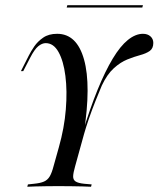

<svg xmlns="http://www.w3.org/2000/svg" viewBox="-20 -711 604 731"><path d="M203.2 -2.4Q177.4 -2.4 155.2 -2Q133.1 -1.6 114.9 -1.2Q96.8 -0.8 83.9 0L86.3 -8.9L108.9 -11.3Q133.9 -13.7 147.6 -19.8Q161.3 -25.8 169.4 -39.5Q177.4 -53.2 183.9 -78.2L204 -150Q225 -224.2 230.6 -294.4Q236.3 -364.5 229 -421.8Q221.8 -479 202.8 -512.9Q183.9 -546.8 154 -546.8Q140.3 -546.8 125.8 -535.1Q111.3 -523.4 94.4 -490.3L68.5 -440.3H59.7L89.5 -499.2Q97.6 -515.3 110.5 -534.3Q123.4 -553.2 144.4 -567.7Q165.3 -582.3 197.6 -582.3Q272.6 -582.3 300 -484.3Q327.4 -386.3 299.2 -204L293.5 -202.4Q322.6 -298.4 351.6 -369.4Q380.6 -440.3 409.3 -487.9Q437.9 -535.5 466.9 -558.9Q496 -582.3 524.2 -582.3Q541.9 -582.3 552.8 -572.6Q563.7 -562.9 563.7 -547.6Q563.7 -526.6 550 -516.9Q536.3 -507.3 513.7 -501.2Q491.1 -495.2 464.9 -484.7Q438.7 -474.2 413.3 -451.2Q387.9 -428.2 367.7 -385.5Q356.5 -358.9 343.1 -325.4Q329.8 -291.9 318.5 -259.3Q307.3 -226.6 300 -200.8L266.1 -78.2Q258.9 -53.2 258.5 -39.9Q258.1 -26.6 267.7 -20.2Q277.4 -13.7 300.8 -11.3L329 -8.9L326.6 0Q313.7 -0.8 294.8 -1.2Q275.8 -1.6 252 -2Q228.2 -2.4 201.6 -2.4H203.2ZM233.9 -682.3 236.3 -691.1H524.2L521.8 -682.3Z"/></svg>

Font: Playfair 144pt SemiCondensed
Style: Italic
Weight: 400
Width: 4
Italic angle: -15.6°
Designer: Claus Eggers Sørensen
Foundry: Claus Eggers Sørensen
Version: Version 2.203